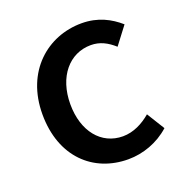

<svg xmlns="http://www.w3.org/2000/svg" viewBox="-109 -661 734 770"><g transform="rotate(-20 258.5 -275.5)"><path d="M311 13C374 13 439 -10 489 -55L442 -131C409 -103 368 -81 322 -81C230 -81 167 -158 167 -274C167 -391 233 -469 325 -469C363 -469 394 -453 424 -426L481 -501C441 -536 390 -564 320 -564C175 -564 48 -458 48 -274C48 -92 162 13 311 13Z"/></g></svg>

Font: Noto Sans Japanese Medium
Style: Regular
Weight: 500
Designer: Ryoko NISHIZUKA (kana & ideographs); Paul D. Hunt (Latin, Greek & Cyrillic); Wenlong ZHANG (bopomofo); Sandoll Communica
Foundry: Adobe Systems Incorporated
Version: Version 1.000;PS 1;hotconv 1.0.78;makeotf.lib2.5.61930